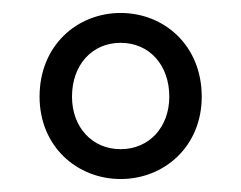

<svg xmlns="http://www.w3.org/2000/svg" viewBox="-20 -705 371 296"><path d="M166 -429C233 -429 291 -479 291 -556C291 -635 233 -685 166 -685C99 -685 41 -635 41 -556C41 -479 99 -429 166 -429ZM166 -475C122 -475 91 -509 91 -556C91 -605 122 -639 166 -639C210 -639 241 -605 241 -556C241 -509 210 -475 166 -475Z"/></svg>

Font: Giro Sans Regular
Style: Regular
Weight: 400
Designer: Paul D. Hunt
Foundry: Adobe Systems Incorporated
Version: Version 1.000;PS 1.0;hotconv 1.0.88;makeotf.lib2.5.647800